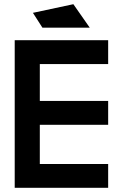

<svg xmlns="http://www.w3.org/2000/svg" viewBox="-20 -891 553 911"><path d="M49.8 0V-700.2H493.2V-586.9H168.9V-412.1H493.2V-298.8H168.9V-112.8H493.2V0ZM136.2 -830.1 328.1 -871.1 405.8 -759.8H181.2Z"/></svg>

Font: Cakra Normal
Style: Regular
Weight: 400
Designer: Lucia Kollert, Vojtech Kollert
Foundry: OoM Type
Version: Version 1.000;Glyphs 3.1.1 (3148)